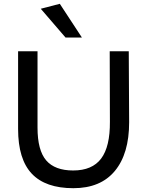

<svg xmlns="http://www.w3.org/2000/svg" viewBox="-20 -979 772 1008"><path d="M556 -710H656L658 -337Q658 -172 583 -81.5Q508 9 365 9Q219 9 147 -67Q75 -143 75 -302V-710H177V-309Q177 -190 222.5 -137Q268 -84 364 -84Q464 -84 511 -146.5Q558 -209 557 -340ZM324 -782 194 -933 294 -959 410 -782Z"/></svg>

Font: Livvic Medium
Style: Regular
Weight: 500
Designer: Jacques Le Bailly, Baron von Fonthausen
Version: Version 1.001; ttfautohint (v1.8.2)